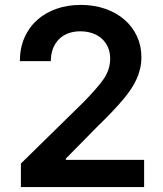

<svg xmlns="http://www.w3.org/2000/svg" viewBox="-20 -757 661 777"><path d="M60.4 -509.6Q60.4 -562.9 79.2 -605.1Q98 -647.4 131 -676.7Q164.1 -706 209.2 -721.6Q254.3 -737.2 306.8 -737.2Q361.2 -737.2 406.4 -721.2Q451.7 -705.3 484 -677Q516.3 -648.8 534.3 -610.3Q552.2 -571.7 552.2 -526.3Q552.2 -501.4 547.1 -479.2Q541.9 -457 532.5 -436.4Q523.1 -415.8 510.3 -396.7Q497.5 -377.5 481.9 -358.7Q461.6 -334.2 434.5 -305.6Q407.3 -277 371.8 -242.5L246.4 -115.1V-110.1H563.2V0H64.6V-95.2L317.1 -342.7Q344.1 -370.4 364.5 -393.5Q384.9 -416.5 398.4 -435.7Q425.8 -474.8 425.8 -519.5Q425.8 -546.2 416.4 -566.8Q407 -587.4 390.8 -601.6Q374.6 -615.8 352.6 -623Q330.6 -630.3 305 -630.3Q277.3 -630.3 255.3 -621.8Q233.3 -613.3 217.9 -597.5Q202.4 -581.7 194.1 -559.5Q185.7 -537.3 185.7 -509.6Z"/></svg>

Font: Inter P Semi Bold
Style: Regular
Weight: 600
Designer: Rasmus Andersson
Foundry: rsms
Version: Version 3.018;git-588b23468